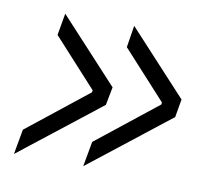

<svg xmlns="http://www.w3.org/2000/svg" viewBox="-55 -540 610 543"><g transform="rotate(10 249.5 -269.0)"><path d="M259 -295 249 -243 17 -61 30 -133 204 -271 205 -277 80 -414 91 -477ZM457 -295 448 -243 216 -61 229 -133 403 -271 404 -277 279 -414 289 -477Z"/></g></svg>

Font: Chakra Petch Light
Style: Italic
Weight: 300
Italic angle: -10°
Designer: Katatrad Aksorn Co.,Ltd.
Foundry: Cadson Demak Co.,Ltd.
Version: Version 1.000; ttfautohint (v1.6)